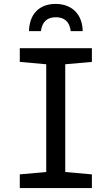

<svg xmlns="http://www.w3.org/2000/svg" viewBox="-20 -960 570 980"><path d="M264 -940C182 -940 130 -890 128 -801H189C195 -852 224 -872 265 -872C305 -872 335 -853 341 -801H402C401 -886 348 -940 264 -940ZM81 0H449V-70L313 -82V-632L449 -644V-714H81V-644L216 -632V-82L81 -70Z"/></svg>

Font: Noto Sans Mono Condensed Medium
Style: Regular
Weight: 500
Width: 3
Designer: Monotype Design Team
Foundry: Monotype Imaging Inc.
Version: Version 2.014